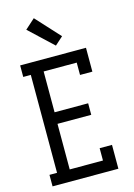

<svg xmlns="http://www.w3.org/2000/svg" viewBox="-143 -1054 786 1127"><g transform="rotate(-15 250.0 -491.0)"><path d="M31 0V-70H77V-665H31V-735H431V-590H356V-665H155V-417H359V-347H154V-70H356V-145H431V0ZM264 -793 120 -928 180 -982 313 -837Z"/></g></svg>

Font: Iosevka Slab
Style: Regular
Weight: 400
Monospace: yes
Designer: Belleve Invis
Foundry: Belleve Invis
Version: Version 11.2.4; ttfautohint (v1.8.3)